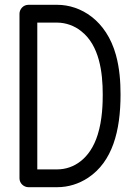

<svg xmlns="http://www.w3.org/2000/svg" viewBox="-20 -774 565 798"><path d="M135 -680H218C253 -680 290 -667 318 -644C393 -585 407 -474 407 -381C407 -348 406 -277 386 -214C355 -114 286 -70 218 -70C217 -70 215 -70 215 -70H135ZM218 -754H98C76 -754 61 -735 61 -717V-33C61 -11 80 4 98 4H214C215 4 217 4 218 4C264 4 308 -10 346 -35C447 -102 481 -229 481 -381C481 -435 477 -490 462 -545C422 -690 315 -754 218 -754Z"/></svg>

Font: LS
Style: Regular
Weight: 400
Designer: BSozoo
Foundry: BSozoo
Version: Version 001.000